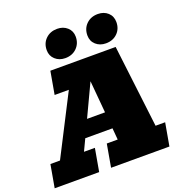

<svg xmlns="http://www.w3.org/2000/svg" viewBox="-215 -1184 1255 1333"><g transform="rotate(-20 412.0 -517.5)"><path d="M-39.6 0 -9.8 -168.5H61L286.6 -608.9H181.6L211.4 -777.3H693.8L767.1 -168.5H837.9L808.1 0H377L406.7 -168.5H487.3L480 -253.9H278.8L238.3 -168.5H318.8L289.1 0ZM336.4 -376H469.2L448.2 -613.3ZM339.8 -823.7Q295.4 -823.7 265.9 -850.6Q236.3 -877.4 236.3 -919.4Q236.3 -970.2 269.5 -1002.4Q302.7 -1034.7 354.5 -1034.7Q398.9 -1034.7 428.5 -1008.1Q458 -981.4 458 -939.5Q458 -889.2 424.8 -856.4Q391.6 -823.7 339.8 -823.7ZM640.1 -823.7Q595.7 -823.7 566.2 -850.3Q536.6 -877 536.6 -918.9Q536.6 -969.7 569.8 -1002.2Q603 -1034.7 654.8 -1034.7Q699.7 -1034.7 728.8 -1008.1Q757.8 -981.4 757.8 -938.5Q757.8 -888.2 724.9 -856Q691.9 -823.7 640.1 -823.7Z"/></g></svg>

Font: Bevan
Style: Italic
Weight: 400
Italic angle: -10°
Designer: Vernon Adams
Foundry: Vernon Adams
Version: Version 2.100; ttfautohint (v1.8.3)